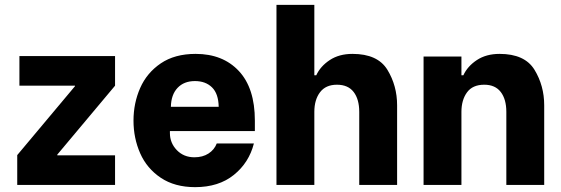

<svg xmlns="http://www.w3.org/2000/svg" viewBox="-20 -762 2311 791"><path d="M51 -123 289 -407V-409H60V-531H454V-409L216 -125V-122H454V0H51Z M530 -265Q530 -337 557.5 -399.5Q585 -462 642.5 -501Q700 -540 786 -540Q898 -540 964 -469.5Q1030 -399 1030 -265V-222H680V-214Q680 -173 708.5 -143.5Q737 -114 781 -114Q815 -114 839 -129.5Q863 -145 873 -171H1026Q1006 -92 943.5 -41.5Q881 9 784 9Q700 9 642.5 -29.5Q585 -68 557.5 -130.5Q530 -193 530 -265ZM881 -322Q880 -376 853.5 -402Q827 -428 783 -428Q738 -428 711.5 -400Q685 -372 684 -322Z M1119 -742H1275V-452H1283Q1300 -489 1338.5 -514.5Q1377 -540 1432 -540Q1536 -540 1576 -474.5Q1616 -409 1616 -328V0H1460V-301Q1460 -353 1437 -383Q1414 -413 1368 -413Q1322 -413 1298.5 -382Q1275 -351 1275 -301V0H1119Z M1725 -529H1881V-452H1889Q1906 -489 1944.5 -514.5Q1983 -540 2038 -540Q2142 -540 2182 -474.5Q2222 -409 2222 -328V0H2066V-301Q2066 -353 2043 -383Q2020 -413 1975 -413Q1927 -413 1904 -381.5Q1881 -350 1881 -301V0H1725Z"/></svg>

Font: Be Vietnam ExtraBold
Style: Regular
Weight: 800
Designer: Gabriel Lam
Foundry: TypeRant
Version: Version 4.000